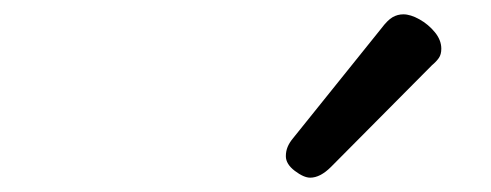

<svg xmlns="http://www.w3.org/2000/svg" viewBox="-20 -864 685 268"><path d="M413 -616Q404 -616 391.5 -625.5Q379 -635 379 -646Q379 -653 381.5 -659Q384 -665 389 -671L512 -824Q521 -836 528 -840Q535 -844 543 -844Q553 -844 565.5 -837Q578 -830 587 -819Q596 -808 596 -796Q596 -788 592.5 -783Q589 -778 583 -773L442 -631Q427 -616 413 -616Z"/></svg>

Font: Playwrite DK Uloopet
Style: Regular
Weight: 400
Designer: Veronika Burian, José Scaglione
Foundry: TypeTogether
Version: Version 1.002